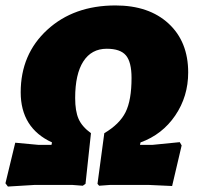

<svg xmlns="http://www.w3.org/2000/svg" viewBox="-20 -679 729 705"><path d="M9 6 0 -6 36 -155 122 -147H169L171 -156Q56 -209 56 -340Q56 -480 153.5 -569.5Q251 -659 404 -659Q527 -659 599 -592.5Q671 -526 671 -413Q671 -325 623.5 -255Q576 -185 496 -156L494 -147H539L640 -157L647 -145L612 4L525 0H385L344 3L338 -4L363 -190Q419 -223 441 -267Q463 -311 463 -393Q463 -451 442.5 -475.5Q422 -500 372 -500Q316 -500 286 -453.5Q256 -407 256 -319Q256 -271 268.5 -242.5Q281 -214 314 -190L294 -4L284 3L245 0H108Z"/></svg>

Font: Alegreya Sans SC Black
Style: Italic
Weight: 900
Italic angle: -7°
Designer: Juan Pablo del Peral
Foundry: Huerta Tipografica
Version: Version 2.007